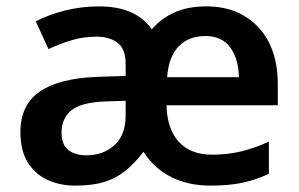

<svg xmlns="http://www.w3.org/2000/svg" viewBox="-20 -665 937 602"><path d="M627 -645Q728 -645 789.5 -580Q851 -515 851 -400V-335H502Q504 -260 541 -220Q578 -180 645 -180Q694 -180 737 -190.5Q780 -201 823 -221V-120Q782 -101 740 -92Q698 -83 639 -83Q571 -83 517.5 -109.5Q464 -136 430 -189Q403 -154 374.5 -130.5Q346 -107 308.5 -95Q271 -83 216 -83Q168 -83 129 -101Q90 -119 67 -156Q44 -193 44 -251Q44 -335 103.5 -377Q163 -419 283 -424L374 -427V-465Q374 -511 349 -530.5Q324 -550 282 -550Q242 -550 205 -539Q168 -528 132 -511L92 -598Q132 -619 184 -632Q236 -645 290 -645Q406 -645 456 -573Q486 -608 528 -626.5Q570 -645 627 -645ZM624 -552Q572 -552 540.5 -520Q509 -488 504 -423H729Q728 -480 702 -516Q676 -552 624 -552ZM311 -347Q233 -344 203 -318.5Q173 -293 173 -250Q173 -211 194.5 -194.5Q216 -178 251 -178Q303 -178 338.5 -209.5Q374 -241 374 -303V-349Z"/></svg>

Font: Noto Sans Telugu UI SemiBold
Style: Regular
Weight: 600
Designer: Jelle Bosma - Monotype Design Team
Foundry: Monotype Imaging Inc.
Version: Version 2.005; ttfautohint (v1.8.4.7-5d5b)